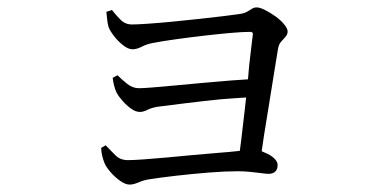

<svg xmlns="http://www.w3.org/2000/svg" viewBox="-20 -508 1040 518"><path d="M282 -481Q293 -467 305.5 -454.5Q318 -442 336 -442Q350 -442 379 -444Q408 -446 444.5 -449.5Q481 -453 517.5 -457Q554 -461 583 -464.5Q612 -468 625 -470Q639 -472 646 -476Q653 -480 659 -484Q665 -488 673 -488Q681 -488 695 -481Q709 -474 723 -464Q737 -454 746.5 -442.5Q756 -431 756 -423Q756 -415 750 -408.5Q744 -402 738 -395Q732 -388 730 -376Q726 -351 719.5 -311.5Q713 -272 706 -227.5Q699 -183 692 -141Q689 -119 686 -100Q691 -98 695 -96Q710 -90 719.5 -81Q729 -72 729 -63Q729 -51 722.5 -45Q716 -39 705 -39Q698 -39 684 -41Q670 -43 653.5 -44.5Q637 -46 621 -46Q588 -46 544 -42.5Q500 -39 456 -34Q412 -29 381 -24Q368 -22 354 -16Q340 -10 330 -10Q318 -10 303.5 -20.5Q289 -31 277.5 -44.5Q266 -58 262 -68Q259 -75 256 -86.5Q253 -98 253 -109L265 -116Q278 -103 291 -89.5Q304 -76 325 -76Q340 -76 367.5 -78Q395 -80 428.5 -83Q462 -86 498 -89.5Q534 -93 567.5 -95.5Q601 -98 627 -101Q627 -101 627 -101Q629 -115 631 -132Q635 -168 640 -209Q642 -228 644 -245Q610 -243 574 -240Q525 -235 481 -229.5Q437 -224 405 -220Q388 -217 377.5 -211.5Q367 -206 357 -206Q346 -206 333.5 -215Q321 -224 310.5 -236Q300 -248 295 -257Q291 -265 288 -276.5Q285 -288 284 -298L297 -305Q309 -293 323.5 -281.5Q338 -270 355 -270Q364 -270 390.5 -272Q417 -274 453 -277.5Q489 -281 528.5 -284.5Q568 -288 605 -291Q629 -293 649 -294Q652 -333 656 -364Q660 -397 662 -414Q663 -418 661 -420Q659 -422 655 -422Q634 -422 600.5 -419Q567 -416 528.5 -411.5Q490 -407 454 -402Q418 -397 392 -392Q376 -389 362.5 -382Q349 -375 337.5 -375Q326 -375 312 -386Q298 -397 287 -411.5Q276 -426 273 -435Q270 -445 269 -456.5Q268 -468 267 -476Z"/></svg>

Font: Early Summer Mincho
Style: Regular
Weight: 400
Designer: GuiWonder
Version: Version 1.002